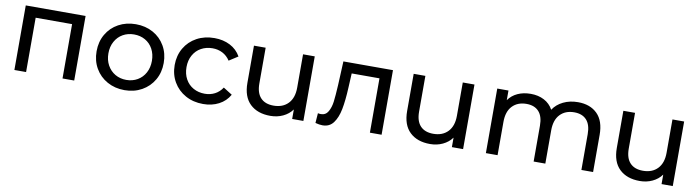

<svg xmlns="http://www.w3.org/2000/svg" viewBox="-28 -1039 5647 1552"><g transform="rotate(10 2795.5 -263.5)"><path d="M584 -530H93V0H189V-446H488V0H584Z M855 -29C897 -5.7 944.3 6 997 6C1049.7 6 1096.8 -5.7 1138.5 -29C1180.2 -52.3 1212.8 -84.5 1236.5 -125.5C1260.2 -166.5 1272 -213 1272 -265C1272 -317 1260.2 -363.5 1236.5 -404.5C1212.8 -445.5 1180.2 -477.5 1138.5 -500.5C1096.8 -523.5 1049.7 -535 997 -535C944.3 -535 897 -523.5 855 -500.5C813 -477.5 780.2 -445.5 756.5 -404.5C732.8 -363.5 721 -317 721 -265C721 -213 732.8 -166.5 756.5 -125.5C780.2 -84.5 813 -52.3 855 -29ZM1088.5 -101.5C1061.5 -85.8 1031 -78 997 -78C963 -78 932.5 -85.8 905.5 -101.5C878.5 -117.2 857.2 -139.2 841.5 -167.5C825.8 -195.8 818 -228.3 818 -265C818 -301.7 825.8 -334.2 841.5 -362.5C857.2 -390.8 878.5 -412.7 905.5 -428C932.5 -443.3 963 -451 997 -451C1031 -451 1061.5 -443.3 1088.5 -428C1115.5 -412.7 1136.7 -390.8 1152 -362.5C1167.3 -334.2 1175 -301.7 1175 -265C1175 -228.3 1167.3 -195.8 1152 -167.5C1136.7 -139.2 1115.5 -117.2 1088.5 -101.5Z M1497.5 -29C1539.8 -5.7 1588 6 1642 6C1690 6 1732.8 -3.8 1770.5 -23.5C1808.2 -43.2 1837.3 -71.3 1858 -108L1785 -154C1768.3 -128.7 1747.7 -109.7 1723 -97C1698.3 -84.3 1671 -78 1641 -78C1606.3 -78 1575.2 -85.7 1547.5 -101C1519.8 -116.3 1498.2 -138.2 1482.5 -166.5C1466.8 -194.8 1459 -227.7 1459 -265C1459 -301.7 1466.8 -334.2 1482.5 -362.5C1498.2 -390.8 1519.8 -412.7 1547.5 -428C1575.2 -443.3 1606.3 -451 1641 -451C1671 -451 1698.3 -444.7 1723 -432C1747.7 -419.3 1768.3 -400.3 1785 -375L1858 -422C1837.3 -458.7 1808.2 -486.7 1770.5 -506C1732.8 -525.3 1690 -535 1642 -535C1588 -535 1539.8 -523.5 1497.5 -500.5C1455.2 -477.5 1422 -445.5 1398 -404.5C1374 -363.5 1362 -317 1362 -265C1362 -213 1374 -166.5 1398 -125.5C1422 -84.5 1455.2 -52.3 1497.5 -29Z M2465 -530H2369V-256C2369 -200 2354.3 -156.7 2325 -126C2295.7 -95.3 2255.7 -80 2205 -80C2159 -80 2123.7 -93.2 2099 -119.5C2074.3 -145.8 2062 -184.7 2062 -236V-530H1966V-225C1966 -149 1986.3 -91.5 2027 -52.5C2067.7 -13.5 2123.3 6 2194 6C2231.3 6 2265.7 -1.3 2297 -16C2328.3 -30.7 2353.7 -51.3 2373 -78V0H2465Z M3107 -530H2700L2691 -334C2687.7 -274.7 2684 -229 2680 -197C2676 -165 2667.3 -137.3 2654 -114C2640.7 -90.7 2620.7 -79 2594 -79C2586.7 -79 2578.7 -80 2570 -82L2564 -1C2586 5 2605.7 8 2623 8C2661 8 2690.7 -6.3 2712 -35C2733.3 -63.7 2748.7 -101.8 2758 -149.5C2767.3 -197.2 2773.7 -256.7 2777 -328L2783 -446H3011V0H3107Z M3776 -530H3680V-256C3680 -200 3665.3 -156.7 3636 -126C3606.7 -95.3 3566.7 -80 3516 -80C3470 -80 3434.7 -93.2 3410 -119.5C3385.3 -145.8 3373 -184.7 3373 -236V-530H3277V-225C3277 -149 3297.3 -91.5 3338 -52.5C3378.7 -13.5 3434.3 6 3505 6C3542.3 6 3576.7 -1.3 3608 -16C3639.3 -30.7 3664.7 -51.3 3684 -78V0H3776Z M4784.5 -477C4745.5 -515.7 4692.7 -535 4626 -535C4581.3 -535 4541.2 -526.3 4505.5 -509C4469.8 -491.7 4442 -467.7 4422 -437C4404.7 -469 4380 -493.3 4348 -510C4316 -526.7 4279.3 -535 4238 -535C4198 -535 4162.3 -527.8 4131 -513.5C4099.7 -499.2 4074.3 -478.3 4055 -451V-530H3963V0H4059V-273C4059 -329.7 4073.3 -373.2 4102 -403.5C4130.7 -433.8 4169.3 -449 4218 -449C4262 -449 4295.8 -436 4319.5 -410C4343.2 -384 4355 -345.3 4355 -294V0H4451V-273C4451 -329.7 4465.3 -373.2 4494 -403.5C4522.7 -433.8 4561.3 -449 4610 -449C4654 -449 4687.8 -436 4711.5 -410C4735.2 -384 4747 -345.3 4747 -294V0H4843V-305C4843 -381 4823.5 -438.3 4784.5 -477Z M5497 -530H5401V-256C5401 -200 5386.3 -156.7 5357 -126C5327.7 -95.3 5287.7 -80 5237 -80C5191 -80 5155.7 -93.2 5131 -119.5C5106.3 -145.8 5094 -184.7 5094 -236V-530H4998V-225C4998 -149 5018.3 -91.5 5059 -52.5C5099.7 -13.5 5155.3 6 5226 6C5263.3 6 5297.7 -1.3 5329 -16C5360.3 -30.7 5385.7 -51.3 5405 -78V0H5497Z"/></g></svg>

Font: ICO Headline
Style: Regular
Weight: 500
Designer: Julieta Ulanovsky
Foundry: Julieta Ulanovsky
Version: Version 7.200